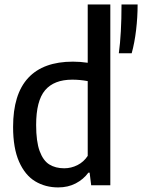

<svg xmlns="http://www.w3.org/2000/svg" viewBox="-20 -828 635 858"><path d="M38.5 -261Q38.5 -407 106 -479.8Q173.5 -552.5 306 -552.5Q338.5 -552.5 372 -547.5V-808H473V0H387.5L380.5 -56.5H375Q353 -26.5 318.5 -8.5Q284 9.5 240 9.5Q182.5 9.5 137.2 -17.8Q92 -45 65.2 -105.5Q38.5 -166 38.5 -261ZM372 -131.5V-465.5Q337.5 -472 303 -472Q221.5 -472 181.5 -424.8Q141.5 -377.5 141.5 -269.5Q141.5 -195.5 157.2 -152.8Q173 -110 200.5 -93Q228 -76 267 -76Q298 -76 326.2 -90.2Q354.5 -104.5 372 -131.5ZM523 -808H595Q595 -751 588.2 -694Q581.5 -637 568.5 -590H511Q523 -677 523 -808Z"/></svg>

Font: Encode Sans Semi Condensed Medium
Style: Regular
Weight: 500
Width: 4
Designer: Multiple Designers
Foundry: Impallari Type
Version: Version 2.000